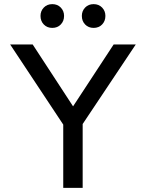

<svg xmlns="http://www.w3.org/2000/svg" viewBox="-20 -909 705 929"><path d="M302 -282 29 -694H138L358 -357H309L530 -694H637L362 -282ZM286 0V-344H380V0ZM233 -774Q208 -774 192 -790.5Q176 -807 176 -832Q176 -856 192 -872.5Q208 -889 233 -889Q258 -889 274 -872.5Q290 -856 290 -832Q290 -807 274 -790.5Q258 -774 233 -774ZM433 -774Q408 -774 392 -790.5Q376 -807 376 -832Q376 -856 392 -872.5Q408 -889 433 -889Q458 -889 474 -872.5Q490 -856 490 -832Q490 -807 474 -790.5Q458 -774 433 -774Z"/></svg>

Font: Outfit Thin
Style: Regular
Weight: 400
Version: Version 1.100;gftools[0.9.27]